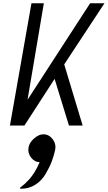

<svg xmlns="http://www.w3.org/2000/svg" viewBox="-20 -770 661 1178"><path d="M41 0 173 -750H249L149 -158L533 -750H621L374 -375L487 0H403L315 -286L130 0ZM110 388Q101 388 103 382Q103 381 111.5 375Q120 369 133 357Q146 345 161 328.5Q176 312 193 284.5Q210 257 223 225Q193 225 171 197Q149 169 155 135Q160 105 189 79.5Q218 54 246 54Q280 54 302.5 83Q325 112 319 147Q311 185 297.5 220.5Q284 256 260 297Q236 338 197 363Q158 388 110 388Z"/></svg>

Font: Hermit LightItalic
Style: Regular
Weight: 300
Italic angle: -10°
Designer: Pablo Caro
Version: Version 2.000;PS 002.000;hotconv 1.0.88;makeotf.lib2.5.64775